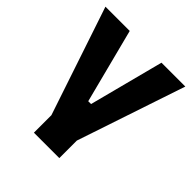

<svg xmlns="http://www.w3.org/2000/svg" viewBox="-191 -691 962 962"><g transform="rotate(45 290.0 -210.0)"><path d="M200 16 7 -560H179L281 -164H301L404 -560H573L380 16V140H200Z"/></g></svg>

Font: Tektur
Style: Bold
Weight: 700
Designer: Adam Jagosz
Foundry: Adam Jagosz
Version: Version 1.005;gftools[0.9.30]